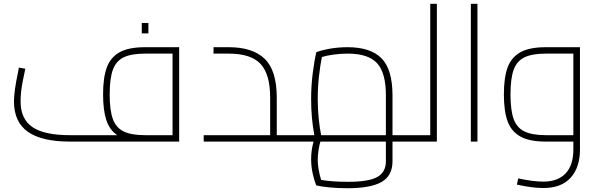

<svg xmlns="http://www.w3.org/2000/svg" viewBox="-20 -750 3172 1017"><path d="M929 -500V0H351Q201 0 127.5 -52Q54 -104 54 -213Q54 -267 76 -370L80 -392L114 -386Q112 -377 100.5 -320Q89 -263 89 -213Q89 -120 151.5 -77Q214 -34 351 -34H601Q560 -62 543 -114.5Q526 -167 526 -250Q526 -340 546 -393.5Q566 -447 614 -473.5Q662 -500 749 -500ZM894 -34V-466H749Q676 -466 635.5 -446.5Q595 -427 578 -381Q561 -335 561 -250Q561 -165 578 -119Q595 -73 635.5 -53.5Q676 -34 749 -34ZM731 -628H766V-573H731Z M1566 -17Q1566 -8 1562 -4Q1558 0 1546 0H1059V-34H1411V-232Q1411 -357 1360 -411.5Q1309 -466 1192 -466H1111V-500H1192Q1318 -500 1382 -438.5Q1446 -377 1446 -232V-34H1546Q1558 -34 1562 -29.5Q1566 -25 1566 -17Z M2179 -17Q2179 -8 2175 -4Q2171 0 2159 0H2059V104Q2059 181 2001 214Q1943 247 1820 247Q1769 247 1723.5 242.5Q1678 238 1655 232Q1645 208 1636.5 170Q1628 132 1628 93Q1628 45 1641 0H1546Q1534 0 1530 -4Q1526 -8 1526 -17Q1526 -25 1530 -29.5Q1534 -34 1546 -34H1645Q1628 -123 1628 -226Q1628 -295 1636.5 -362Q1645 -429 1655 -473Q1678 -483 1724 -491.5Q1770 -500 1821 -500Q1943 -500 2001 -441Q2059 -382 2059 -245V-34H2159Q2171 -34 2175 -29.5Q2179 -25 2179 -17ZM1663 -226Q1663 -171 1668.5 -119Q1674 -67 1681 -34H2024V-245Q2024 -364 1977.5 -415Q1931 -466 1822 -466Q1785 -466 1747.5 -461Q1710 -456 1685 -448Q1676 -404 1669.5 -345Q1663 -286 1663 -226ZM2024 0H1677Q1671 20 1667 47Q1663 74 1663 96Q1663 120 1668 149Q1673 178 1681 203Q1738 213 1824 213Q1933 213 1978.5 187.5Q2024 162 2024 104Z M2294 -730V0H2159Q2147 0 2143 -4Q2139 -8 2139 -17Q2139 -25 2143 -29.5Q2147 -34 2159 -34H2259V-730Z M2474 -730H2509V0H2474Z M3052 -500V42Q3052 137 3002.5 191.5Q2953 246 2858 246Q2801 246 2718 228L2725 195Q2804 212 2858 212Q2935 212 2976 168.5Q3017 125 3017 42V0H2872Q2785 0 2737 -26.5Q2689 -53 2669 -106.5Q2649 -160 2649 -250Q2649 -340 2669 -393.5Q2689 -447 2737 -473.5Q2785 -500 2872 -500ZM3017 -34V-466H2872Q2799 -466 2758.5 -446.5Q2718 -427 2701 -381Q2684 -335 2684 -250Q2684 -165 2701 -119Q2718 -73 2758.5 -53.5Q2799 -34 2872 -34Z"/></svg>

Font: Cairo ExtraLight
Style: Regular
Weight: 275
Designer: Mohamed Gaber, Accademia di Belle Arti di Urbino and others
Foundry: Kief Type Foundry, Accademia di Belle Arti di Urbino and others
Version: Version 3.011